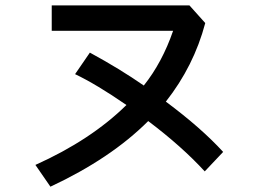

<svg xmlns="http://www.w3.org/2000/svg" viewBox="-20 -703 1040 723"><path d="M262.7 -423.8 318.4 -504.9Q431.6 -443.4 521.5 -380.9Q590.8 -467.8 631.8 -586.9H174.8V-682.6H693.4L752.9 -616.2Q710 -454.1 604.5 -320.3Q738.3 -220.7 820.3 -130.9L751 -57.6Q665 -151.4 538.1 -247.1Q397.5 -106.4 169.9 0L113.3 -82Q322.3 -175.8 456.1 -307.6Q342.8 -385.7 262.7 -423.8Z"/></svg>

Font: Gothic A1 SemiBold
Style: Regular
Weight: 600
Version: Version 2.50